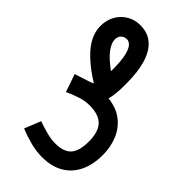

<svg xmlns="http://www.w3.org/2000/svg" viewBox="-91 -814 1438 1438"><g transform="rotate(-45 628.5 -94.5)"><path d="M205.1 -252Q188 -206.1 174.6 -155Q161.1 -104 161.1 -59.1Q161.1 27.8 204.3 68.1Q247.6 108.4 350.6 108.4Q449.2 108.4 497.1 64.5Q544.9 20.5 545.4 -78.1Q545.4 -127.9 528.6 -179.2Q511.7 -230.5 490.2 -275.4L631.8 -324.2L669.9 -206.1Q676.8 -185.5 684.1 -173.3Q764.2 -303.2 847.9 -373Q931.6 -442.9 1024.4 -442.9Q1085.4 -442.9 1134 -415.5Q1182.6 -388.2 1210.7 -341.1Q1238.8 -293.9 1238.8 -235.4Q1238.8 -154.3 1192.6 -102.1Q1146.5 -49.8 1061.3 -24.9Q976.1 0 857.9 0H833Q740.2 0 682.1 -16.1Q672.9 73.7 626.7 133.8Q580.6 193.8 509 223.9Q437.5 253.9 352.1 253.9Q249 253.9 174.3 217.5Q99.6 181.2 59.1 111.8Q18.6 42.5 18.6 -56.6Q18.6 -118.7 35.2 -182.4Q51.8 -246.1 75.7 -304.2ZM856 -147Q946.8 -147 998.5 -158.9Q1050.3 -170.9 1071.8 -189.9Q1093.3 -209 1093.3 -231Q1093.3 -259.3 1075.7 -277.3Q1058.1 -295.4 1027.3 -295.4Q990.2 -295.4 942.6 -260Q895 -224.6 839.4 -147Z"/></g></svg>

Font: Vazir Black FD-WOL-UI
Style: Black-FD-WOL-UI
Weight: 900
Designer: Saber Rastikerdar
Foundry: Saber Rastikerdar
Version: Version 30.0.0